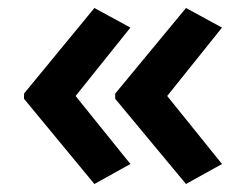

<svg xmlns="http://www.w3.org/2000/svg" viewBox="-20 -510 615 480"><path d="M40 -276V-263L216 -50L306 -100L169 -270L306 -441L216 -490ZM268 -276V-263L445 -50L535 -100L398 -270L535 -441L445 -490Z"/></svg>

Font: Noto Sans Tai Tham SemiBold
Style: Regular
Weight: 600
Designer: Monotype Design Team 2013. Revised by David WIlliams 2020
Foundry: Monotype Imaging Inc.
Version: Version 2.002